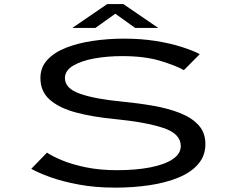

<svg xmlns="http://www.w3.org/2000/svg" viewBox="-20 -892 1140 924"><path d="M535 11Q438.5 11 359.5 -3.8Q280.5 -18.5 222.2 -39.5Q164 -60.5 130.5 -79.5L206 -157.5Q232 -140 279.5 -120.2Q327 -100.5 393.5 -86.8Q460 -73 542 -73Q634 -73 703.2 -86.5Q772.5 -100 811.2 -126Q850 -152 850 -189.5Q850 -248 766.8 -276Q683.5 -304 533 -319Q427 -329 346.2 -350.5Q265.5 -372 220 -411.8Q174.5 -451.5 174.5 -516.5Q174.5 -567.5 207.5 -603.5Q240.5 -639.5 297.2 -662Q354 -684.5 426.2 -695.2Q498.5 -706 577 -706Q659.5 -706 729.8 -694.8Q800 -683.5 854 -666.2Q908 -649 941.5 -631.5L865 -554.5Q826 -576.5 751.2 -599.2Q676.5 -622 568 -622Q497.5 -622 434.5 -610.8Q371.5 -599.5 332 -576Q292.5 -552.5 292.5 -516Q292.5 -466.5 364.5 -441Q436.5 -415.5 567.5 -403Q645.5 -395.5 717.2 -383Q789 -370.5 845.8 -348.2Q902.5 -326 935.5 -289.8Q968.5 -253.5 968.5 -199Q968.5 -142.5 934 -102.5Q899.5 -62.5 839 -37.5Q778.5 -12.5 700.2 -0.8Q622 11 535 11ZM328 -757.5 496 -872.5H573.5L741.5 -757.5H630.5L535 -826L439 -757.5Z"/></svg>

Font: Trispace Expanded
Style: Regular
Weight: 400
Width: 7
Designer: Tyler Finck
Foundry: Etcetera Type Company
Version: Version 1.210; ttfautohint (v1.8.3)